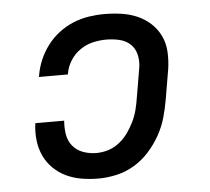

<svg xmlns="http://www.w3.org/2000/svg" viewBox="-44 -575 688 630"><g transform="rotate(-5 300.0 -260.0)"><path d="M256 8Q228 8 201 3.5Q174 -1 150.5 -12Q127 -23 108 -41.5Q89 -60 78 -84Q67 -108 64 -135.5Q61 -163 65 -191H160Q158 -168 161.5 -146Q165 -124 178.5 -107.5Q192 -91 213 -83.5Q234 -76 256 -76Q276 -76 295.5 -82Q315 -88 332 -101.5Q349 -115 361 -132Q373 -149 382 -167.5Q391 -186 396 -205.5Q401 -225 404 -245L421 -345Q424 -366 419 -386.5Q414 -407 399.5 -420.5Q385 -434 364 -439Q343 -444 321 -444Q299 -444 277 -439Q255 -434 235 -420.5Q215 -407 202 -386Q189 -365 186 -344L185 -341H90L91 -346Q95 -371 105.5 -396Q116 -421 132.5 -443Q149 -465 171 -482Q193 -499 218.5 -509.5Q244 -520 270 -524Q296 -528 321 -528Q350 -528 377.5 -524Q405 -520 429.5 -509.5Q454 -499 473.5 -481Q493 -463 504.5 -439Q516 -415 517.5 -387Q519 -359 515 -331L498 -231Q493 -201 484.5 -171.5Q476 -142 460.5 -114.5Q445 -87 423.5 -63Q402 -39 374.5 -22.5Q347 -6 316.5 1Q286 8 256 8Z"/></g></svg>

Font: Iosevka Etoile Medium
Style: Italic
Weight: 500
Italic angle: -9°
Designer: Belleve Invis
Foundry: Belleve Invis
Version: Version 22.1.2; ttfautohint (v1.8.4)